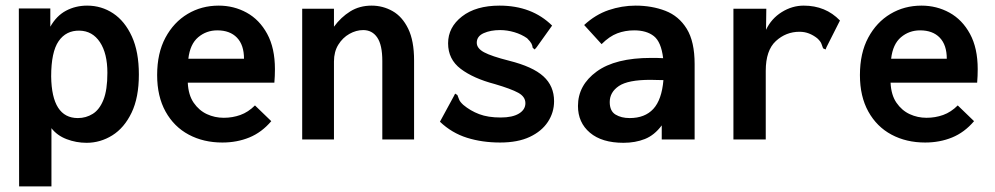

<svg xmlns="http://www.w3.org/2000/svg" viewBox="-20 -496 3540 683"><path d="M48 167 47 -466H159V-401Q181 -440 215 -458Q249 -476 290 -476Q341 -476 382.5 -448.5Q424 -421 449 -366.5Q474 -312 474 -231Q474 -149 448 -95Q422 -41 379.5 -14.5Q337 12 288 12Q251 12 217 -1Q183 -14 163 -40V167ZM257 -76Q286 -76 310 -91Q334 -106 348 -141Q362 -176 362 -237Q362 -306 335.5 -346Q309 -386 263 -387Q215 -388 188.5 -349.5Q162 -311 162 -224Q164 -76 257 -76Z M771 11Q704 11 651.5 -17Q599 -45 569 -99Q539 -153 539 -229Q539 -307 568.5 -362Q598 -417 647.5 -446.5Q697 -476 758 -476Q812 -476 857.5 -451Q903 -426 930.5 -375.5Q958 -325 958 -250Q958 -240 957.5 -226Q957 -212 956 -202H648Q650 -158 669 -130.5Q688 -103 716 -90Q744 -77 776 -77Q807 -77 835 -87Q863 -97 887 -121L945 -65Q911 -25 867 -7Q823 11 771 11ZM650 -287H848Q848 -336 823 -362Q798 -388 753 -388Q714 -388 685 -363.5Q656 -339 650 -287Z M1055 0V-465H1168V-401Q1193 -435 1226 -455.5Q1259 -476 1302 -476Q1342 -476 1376.5 -456.5Q1411 -437 1432 -394Q1453 -351 1453 -281V0H1340V-279Q1340 -336 1322 -362.5Q1304 -389 1272 -389Q1247 -389 1223 -375.5Q1199 -362 1183.5 -337Q1168 -312 1168 -277V0Z M1759 11Q1695 11 1641 -6Q1587 -23 1545 -63L1595 -155L1599 -163L1607 -158Q1610 -151 1613 -142.5Q1616 -134 1628 -123Q1653 -102 1684.5 -90Q1716 -78 1761 -78Q1803 -78 1826 -92Q1849 -106 1849 -129Q1849 -152 1823.5 -166Q1798 -180 1740 -197Q1664 -217 1619 -251Q1574 -285 1574 -342Q1574 -399 1623.5 -437.5Q1673 -476 1757 -476Q1872 -476 1944 -405L1889 -328L1882 -320L1875 -326Q1874 -334 1870.5 -341Q1867 -348 1855 -360Q1835 -374 1809.5 -381.5Q1784 -389 1759 -389Q1725 -389 1700.5 -378Q1676 -367 1676 -344Q1676 -324 1702 -310Q1728 -296 1791 -280Q1875 -259 1913 -224.5Q1951 -190 1951 -136Q1951 -96 1929 -62.5Q1907 -29 1864.5 -9Q1822 11 1759 11Z M2198 12Q2121 12 2078.5 -24Q2036 -60 2036 -119Q2036 -193 2102.5 -241.5Q2169 -290 2296 -290Q2303 -290 2314.5 -290Q2326 -290 2339 -289Q2332 -347 2306 -367.5Q2280 -388 2236 -388Q2204 -388 2176 -377.5Q2148 -367 2120 -339L2058 -407Q2098 -444 2145 -460Q2192 -476 2241 -476Q2299 -476 2347 -457.5Q2395 -439 2423 -393.5Q2451 -348 2451 -268V0H2334V-50Q2308 -15 2274 -1.5Q2240 12 2198 12ZM2149 -133Q2149 -101 2169.5 -88.5Q2190 -76 2220 -76Q2274 -76 2304 -108.5Q2334 -141 2340 -211Q2327 -211 2315 -211.5Q2303 -212 2294 -212Q2214 -212 2181.5 -190Q2149 -168 2149 -133Z M2589 -465H2706L2705 -390Q2724 -430 2761 -453Q2798 -476 2839 -476Q2917 -476 2968 -423L2920 -328L2917 -320L2908 -324Q2905 -332 2902 -340.5Q2899 -349 2887 -360Q2873 -371 2857.5 -377Q2842 -383 2824 -383Q2776 -383 2740 -350Q2704 -317 2704 -244V0H2589Z M3271 11Q3204 11 3151.5 -17Q3099 -45 3069 -99Q3039 -153 3039 -229Q3039 -307 3068.5 -362Q3098 -417 3147.5 -446.5Q3197 -476 3258 -476Q3312 -476 3357.5 -451Q3403 -426 3430.5 -375.5Q3458 -325 3458 -250Q3458 -240 3457.5 -226Q3457 -212 3456 -202H3148Q3150 -158 3169 -130.5Q3188 -103 3216 -90Q3244 -77 3276 -77Q3307 -77 3335 -87Q3363 -97 3387 -121L3445 -65Q3411 -25 3367 -7Q3323 11 3271 11ZM3150 -287H3348Q3348 -336 3323 -362Q3298 -388 3253 -388Q3214 -388 3185 -363.5Q3156 -339 3150 -287Z"/></svg>

Font: Ligconsolata
Style: Bold
Weight: 700
Monospace: yes
Designer: Raph Levien, Cyreal, Brenton Simpson
Foundry: Raph Levien, Cyreal, Google
Version: Version 3.001; ttfautohint (v1.8.2.53-6de2)